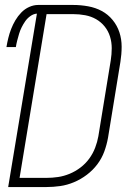

<svg xmlns="http://www.w3.org/2000/svg" viewBox="-20 -755 540 775"><path d="M13 0 129 -700Q115 -699 102.5 -690Q90 -681 82 -669.5Q74 -658 67.5 -645Q61 -632 57 -618.5Q53 -605 49.5 -591.5Q46 -578 44 -565H6Q9 -583 13.5 -601.5Q18 -620 25 -638Q32 -656 42 -673Q52 -690 66 -704.5Q80 -719 98 -727Q116 -735 134 -735H275Q306 -735 336 -729.5Q366 -724 391 -710.5Q416 -697 434.5 -674.5Q453 -652 462 -624.5Q471 -597 471 -566.5Q471 -536 466 -505L416 -199Q411 -171 401 -143.5Q391 -116 373 -92Q355 -68 330.5 -49.5Q306 -31 278.5 -19.5Q251 -8 223 -4Q195 0 167 0ZM59 -37H167Q191 -37 214.5 -40.5Q238 -44 261 -53.5Q284 -63 304.5 -78.5Q325 -94 340 -114.5Q355 -135 364 -158.5Q373 -182 377 -205L427 -511Q431 -536 431 -560.5Q431 -585 424 -607.5Q417 -630 402.5 -648Q388 -666 368 -677.5Q348 -689 324 -693.5Q300 -698 275 -698H168Z"/></svg>

Font: Iosevka Term Curly XLt Obl
Style: Regular
Weight: 200
Italic angle: -9°
Designer: Belleve Invis
Foundry: Belleve Invis
Version: Version 32.3.0